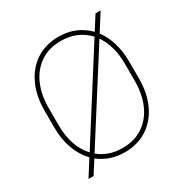

<svg xmlns="http://www.w3.org/2000/svg" viewBox="-174 -872 1015 1052"><g transform="rotate(-30 333.0 -346.5)"><path d="M601.1 -408.7V-302.2Q601.1 -209.5 568.4 -139.2Q535.6 -68.8 475.3 -29.5Q415 9.8 333.5 9.8Q285.2 9.8 244.1 -4.4Q203.1 -18.6 170.4 -44.9L118.7 36.6H86.4L149.9 -63.5Q109.4 -105 87.2 -166Q64.9 -227.1 64.9 -302.2V-408.7Q64.9 -501.5 97.9 -571.8Q130.9 -642.1 190.9 -681.4Q251 -720.7 332.5 -720.7Q390.1 -720.7 437.3 -700.7Q484.4 -680.7 519 -644.5L573.2 -730H605.5L537.6 -622.6Q567.9 -582.5 584.5 -528.1Q601.1 -473.6 601.1 -408.7ZM91.8 -302.2Q91.8 -164.6 164.6 -86.4L504.9 -622.1Q473.6 -656.2 430.4 -675.3Q387.2 -694.3 332.5 -694.3Q256.3 -694.3 202.6 -658Q148.9 -621.6 120.4 -557.4Q91.8 -493.2 91.8 -409.7ZM574.7 -302.2V-409.7Q574.7 -523.9 522.5 -599.1L184.6 -67.4Q213.9 -43 251.2 -29.8Q288.6 -16.6 333.5 -16.6Q410.2 -16.6 464.1 -53.2Q518.1 -89.8 546.4 -154.3Q574.7 -218.8 574.7 -302.2Z"/></g></svg>

Font: Vazirmatn RD UI Thin
Style: Regular
Weight: 100
Designer: Saber Rastikerdar
Foundry: Saber Rastikerdar
Version: Version 33.003